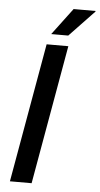

<svg xmlns="http://www.w3.org/2000/svg" viewBox="-59 -906 491 943"><g transform="rotate(5 186.5 -435.0)"><path d="M27 0 148 -686H255L134 0ZM166 -738 265 -870H373V-867L250 -738Z"/></g></svg>

Font: Archivo SemiCondensed Medium
Style: Italic
Weight: 500
Width: 4
Italic angle: -10°
Designer: Hector Gatti
Foundry: Omnibus-Type
Version: Version 2.001